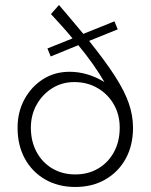

<svg xmlns="http://www.w3.org/2000/svg" viewBox="-20 -735 600 765"><path d="M280 10Q212 10 160 -20Q108 -50 79 -103Q50 -156 50 -226Q50 -289 77.5 -339.5Q105 -390 151.5 -419.5Q198 -449 257 -449Q329 -449 396 -408Q355 -479 292 -555L182 -510L169 -542L269 -582Q251 -604 229.5 -628Q208 -652 183 -679L215 -715Q242 -683 266.5 -654.5Q291 -626 312 -600L436 -650L449 -618L335 -572Q400 -491 438.5 -431Q477 -371 493.5 -322.5Q510 -274 510 -226Q510 -156 481 -103Q452 -50 400 -20Q348 10 280 10ZM280 -40Q332 -40 372 -64Q412 -88 434.5 -130Q457 -172 457 -226Q457 -278 433.5 -319Q410 -360 369 -384Q328 -408 276 -408Q227 -408 188 -383.5Q149 -359 126 -318Q103 -277 103 -226Q103 -172 125.5 -130Q148 -88 188 -64Q228 -40 280 -40Z"/></svg>

Font: Jost* Light
Style: Regular
Weight: 300
Version: Version 3.7